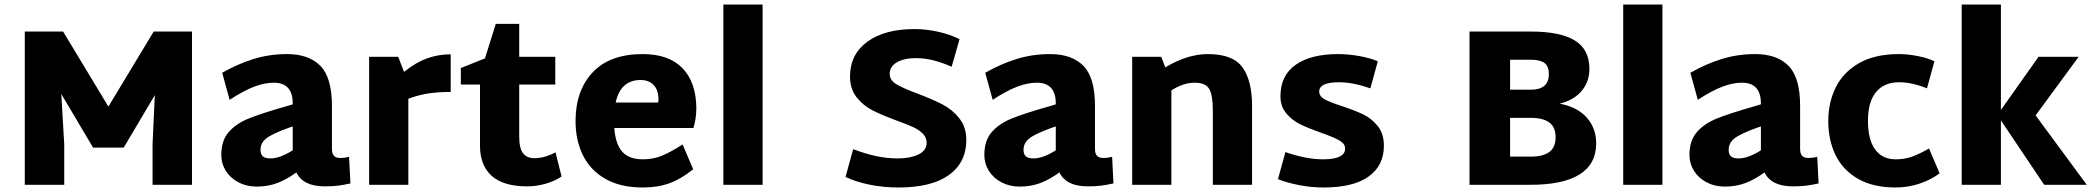

<svg xmlns="http://www.w3.org/2000/svg" viewBox="-20 -820 9285 852"><path d="M832 -680V0H657V-180L667 -398L529 -165H393L252 -403L265 -180V0H90V-680H260L461 -347L662 -680Z M1535 -6Q1503 1 1478.5 4Q1454 7 1421 7Q1325 7 1295 -55Q1253 -24 1211 -8Q1169 8 1119 8Q1074 8 1038 -11Q1002 -30 982 -62Q962 -94 962 -132Q962 -196 994.5 -233.5Q1027 -271 1082 -293.5Q1137 -316 1249 -348L1279 -357V-361Q1279 -453 1195 -453Q1154 -453 1107 -435Q1060 -417 999 -377L966 -497Q1034 -536 1104.5 -558Q1175 -580 1254 -580Q1350 -580 1401.5 -528Q1453 -476 1453 -350V-160Q1453 -138 1462 -128.5Q1471 -119 1491 -119Q1510 -119 1529 -124ZM1180 -117Q1222 -117 1279 -153V-259L1264 -254Q1189 -227 1162.5 -206.5Q1136 -186 1136 -155Q1136 -135 1146.5 -126Q1157 -117 1180 -117Z M1980 -412Q1928 -412 1885 -406Q1842 -400 1792 -382V0H1618V-568H1747L1773 -501Q1825 -543 1875 -561Q1925 -579 1980 -579Z M2472 -37Q2442 -16 2400.5 -4.5Q2359 7 2320 7Q2214 7 2162 -39.5Q2110 -86 2110 -173V-445H2025V-518L2132 -561L2180 -714H2284V-568H2444V-445H2284V-215Q2284 -162 2301 -140Q2318 -118 2352 -118Q2396 -118 2445 -144Z M2833 -113Q2879 -113 2918.5 -129.5Q2958 -146 3009 -179L3056 -69Q3003 -26 2951 -7Q2899 12 2832 12Q2733 12 2666 -26.5Q2599 -65 2566.5 -131.5Q2534 -198 2534 -283Q2534 -418 2610 -499Q2686 -580 2832 -580Q2948 -580 3008.5 -517.5Q3069 -455 3070 -340Q3070 -295 3057 -252H2706Q2711 -181 2741 -147Q2771 -113 2833 -113ZM2901 -365Q2902 -371 2902 -381Q2901 -422 2880 -443.5Q2859 -465 2822 -465Q2734 -465 2712 -365Z M3190 -800H3364V0H3190Z M3732 -35 3766 -158Q3822 -137 3869 -127Q3916 -117 3965 -117Q4019 -117 4055.5 -134.5Q4092 -152 4092 -187Q4092 -210 4075 -227Q4058 -244 4032 -256Q4006 -268 3959 -285Q3894 -309 3852.5 -330Q3811 -351 3781.5 -388Q3752 -425 3752 -480Q3752 -579 3829 -635Q3906 -691 4038 -691Q4090 -691 4143.5 -679Q4197 -667 4238 -646L4203 -524Q4159 -543 4121 -552.5Q4083 -562 4044 -562Q3992 -562 3960 -543.5Q3928 -525 3928 -492Q3928 -464 3958 -446Q3988 -428 4053 -404Q4119 -379 4162.5 -356.5Q4206 -334 4237 -295Q4268 -256 4268 -199Q4268 -99 4191 -43.5Q4114 12 3967 12Q3901 12 3839 -0.5Q3777 -13 3732 -35Z M4921 -6Q4889 1 4864.5 4Q4840 7 4807 7Q4711 7 4681 -55Q4639 -24 4597 -8Q4555 8 4505 8Q4460 8 4424 -11Q4388 -30 4368 -62Q4348 -94 4348 -132Q4348 -196 4380.5 -233.5Q4413 -271 4468 -293.5Q4523 -316 4635 -348L4665 -357V-361Q4665 -453 4581 -453Q4540 -453 4493 -435Q4446 -417 4385 -377L4352 -497Q4420 -536 4490.5 -558Q4561 -580 4640 -580Q4736 -580 4787.5 -528Q4839 -476 4839 -350V-160Q4839 -138 4848 -128.5Q4857 -119 4877 -119Q4896 -119 4915 -124ZM4566 -117Q4608 -117 4665 -153V-259L4650 -254Q4575 -227 4548.5 -206.5Q4522 -186 4522 -155Q4522 -135 4532.5 -126Q4543 -117 4566 -117Z M5536 -351V0H5362V-329Q5362 -399 5345.5 -426Q5329 -453 5282 -453Q5231 -453 5178 -419V0H5004V-568H5133L5151 -521Q5249 -580 5340 -580Q5451 -580 5493.5 -521Q5536 -462 5536 -351Z M5651 -25 5684 -145Q5777 -113 5851 -113Q5949 -113 5949 -161Q5949 -182 5924 -196.5Q5899 -211 5845 -230Q5788 -250 5751.5 -267.5Q5715 -285 5688.5 -316Q5662 -347 5662 -393Q5662 -485 5729.5 -532.5Q5797 -580 5917 -580Q5962 -580 6010.5 -571.5Q6059 -563 6094 -548L6061 -428Q5983 -455 5922 -455Q5834 -455 5834 -414Q5834 -393 5857 -380Q5880 -367 5932 -350Q5990 -331 6028 -313Q6066 -295 6093.5 -261Q6121 -227 6121 -173Q6121 -85 6053 -36.5Q5985 12 5853 12Q5799 12 5745 1.5Q5691 -9 5651 -25Z M7063 -184Q7063 -92 6989.5 -46Q6916 0 6773 0H6501V-680H6773Q6903 -680 6968 -640.5Q7033 -601 7033 -514Q7033 -458 6999 -417Q6965 -376 6901 -360Q6980 -345 7021.5 -298Q7063 -251 7063 -184ZM6681 -555V-422H6773Q6853 -422 6853 -491Q6853 -527 6833 -541Q6813 -555 6773 -555ZM6883 -211Q6883 -256 6855 -276.5Q6827 -297 6773 -297H6681V-125H6773Q6827 -125 6855 -145.5Q6883 -166 6883 -211Z M7183 -800H7357V0H7183Z M8050 -6Q8018 1 7993.5 4Q7969 7 7936 7Q7840 7 7810 -55Q7768 -24 7726 -8Q7684 8 7634 8Q7589 8 7553 -11Q7517 -30 7497 -62Q7477 -94 7477 -132Q7477 -196 7509.5 -233.5Q7542 -271 7597 -293.5Q7652 -316 7764 -348L7794 -357V-361Q7794 -453 7710 -453Q7669 -453 7622 -435Q7575 -417 7514 -377L7481 -497Q7549 -536 7619.5 -558Q7690 -580 7769 -580Q7865 -580 7916.5 -528Q7968 -476 7968 -350V-160Q7968 -138 7977 -128.5Q7986 -119 8006 -119Q8025 -119 8044 -124ZM7695 -117Q7737 -117 7794 -153V-259L7779 -254Q7704 -227 7677.5 -206.5Q7651 -186 7651 -155Q7651 -135 7661.5 -126Q7672 -117 7695 -117Z M8093 -283Q8093 -365 8126 -432Q8159 -499 8229 -539.5Q8299 -580 8407 -580Q8446 -580 8491 -571Q8536 -562 8564 -548L8531 -428Q8464 -455 8407 -455Q8341 -455 8305 -411.5Q8269 -368 8269 -284Q8269 -200 8301 -156.5Q8333 -113 8392 -113Q8432 -113 8465 -125Q8498 -137 8540 -161L8587 -51Q8552 -24 8500.5 -6Q8449 12 8392 12Q8292 12 8225 -26.5Q8158 -65 8125.5 -131.5Q8093 -198 8093 -283Z M9051 0 8859 -286V0H8685V-800H8859V-332L9026 -568H9204L9013 -308L9240 0Z"/></svg>

Font: Martel Sans Black
Style: Regular
Weight: 900
Designer: Dan Reynolds and Mathieu Réguer
Foundry: Dan Reynolds and Mathieu Réguer
Version: Version 1.002; ttfautohint (v1.1) -l 5 -r 5 -G 72 -x 0 -D la